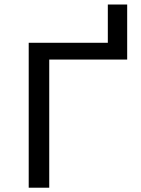

<svg xmlns="http://www.w3.org/2000/svg" viewBox="-20 -853 640 872"><path d="M469.7 -658.7V-832.5H557.6V-582.5H203.6V-0.5H110.4V-658.7Z"/></svg>

Font: Courier New
Style: Regular
Weight: 400
Designer: Steve Matteson
Foundry: Ascender Corporation
Version: Version 2.00.3